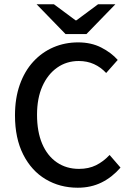

<svg xmlns="http://www.w3.org/2000/svg" viewBox="-20 -865 614 897"><path d="M343 12Q260 12 193.5 -27.5Q127 -67 88.5 -143Q50 -219 50 -326Q50 -406 72.5 -469.5Q95 -533 135.5 -577Q176 -621 229.5 -644Q283 -667 345 -667Q406 -667 453 -643Q500 -619 530 -585L476 -524Q451 -551 419 -565.5Q387 -580 348 -580Q291 -580 247 -549Q203 -518 178 -462Q153 -406 153 -329Q153 -250 177 -193.5Q201 -137 245.5 -106.5Q290 -76 349 -76Q394 -76 428.5 -93Q463 -110 492 -141L543 -82Q504 -37 454.5 -12.5Q405 12 343 12ZM286 -706 151 -845H232L333 -770H337L438 -845H519L384 -706Z"/></svg>

Font: Source Sans 3 ExtraLight Medium
Style: Regular
Weight: 500
Version: Version 3.052;hotconv 1.1.0;makeotfexe 2.6.0